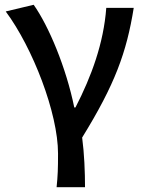

<svg xmlns="http://www.w3.org/2000/svg" viewBox="-20 -584 601 804"><path d="M217 200H336C336 137 333 59 324 -8C461 -230 510 -364 540 -551H425C414 -403 363 -264 296 -134H291C257 -301 184 -475 121 -564L4 -536C117 -384 223 -110 223 59C223 124 222 151 217 200Z"/></svg>

Font: Noto Sans TC Medium
Style: Regular
Weight: 500
Designer: Ryoko NISHIZUKA 西塚涼子 (kana, bopomofo & ideographs); Paul D. Hunt (Latin, Greek & Cyrillic); Sandoll Communications 산돌커뮤니
Foundry: Adobe
Version: Version 2.004;hotconv 1.0.118;makeotfexe 2.5.65603